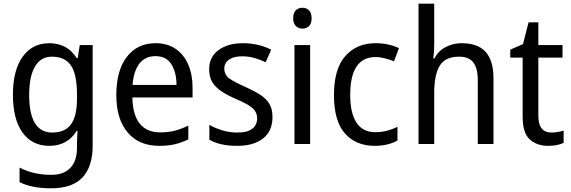

<svg xmlns="http://www.w3.org/2000/svg" viewBox="-20 -780 3092 1040"><path d="M247 -546Q294 -546 331.5 -526.5Q369 -507 396 -465H401L412 -536H482V8Q482 122 427 181Q372 240 255 240Q155 240 86 207V128Q161 167 258 167Q324 167 360.5 130Q397 93 397 19V0Q397 -14 398 -36Q399 -58 400 -72H396Q346 10 247 10Q154 10 102 -62Q50 -134 50 -267Q50 -399 102.5 -472.5Q155 -546 247 -546ZM261 -473Q201 -473 169.5 -419.5Q138 -366 138 -266Q138 -62 263 -62Q332 -62 364.5 -106.5Q397 -151 397 -246V-268Q397 -377 364.5 -425Q332 -473 261 -473Z M823 -546Q886 -546 931 -515.5Q976 -485 999.5 -430.5Q1023 -376 1023 -306V-252H697Q701 -63 849 -63Q892 -63 927 -72Q962 -81 1000 -100V-25Q963 -7 926.5 1.5Q890 10 843 10Q732 10 671 -63Q610 -136 610 -264Q610 -398 667 -472Q724 -546 823 -546ZM822 -476Q767 -476 735.5 -436Q704 -396 698 -320H936Q936 -387 908.5 -431.5Q881 -476 822 -476Z M1456 -147Q1456 -70 1405 -30Q1354 10 1265 10Q1216 10 1179 1.5Q1142 -7 1114 -23V-104Q1142 -87 1182.5 -74.5Q1223 -62 1265 -62Q1321 -62 1347 -83Q1373 -104 1373 -140Q1373 -171 1349.5 -193Q1326 -215 1260 -243Q1214 -263 1181.5 -284Q1149 -305 1131 -333.5Q1113 -362 1113 -405Q1113 -471 1163.5 -508.5Q1214 -546 1296 -546Q1339 -546 1377 -537Q1415 -528 1449 -511L1419 -443Q1390 -457 1358 -466Q1326 -475 1292 -475Q1246 -475 1220.5 -457Q1195 -439 1195 -409Q1195 -375 1221.5 -355.5Q1248 -336 1314 -307Q1358 -287 1390 -266.5Q1422 -246 1439 -217.5Q1456 -189 1456 -147Z M1619 -738Q1640 -738 1654 -724Q1668 -710 1668 -681Q1668 -653 1654 -639Q1640 -625 1619 -625Q1597 -625 1582.5 -639Q1568 -653 1568 -681Q1568 -710 1582 -724Q1596 -738 1619 -738ZM1660 -536V0H1575V-536Z M2009 10Q1908 10 1848.5 -57Q1789 -124 1789 -265Q1789 -407 1850.5 -476.5Q1912 -546 2014 -546Q2051 -546 2084.5 -538.5Q2118 -531 2141 -519L2114 -448Q2092 -457 2065 -464Q2038 -471 2015 -471Q1877 -471 1877 -266Q1877 -167 1911 -115.5Q1945 -64 2012 -64Q2047 -64 2077 -72Q2107 -80 2133 -93V-19Q2082 10 2009 10Z M2332 -540Q2332 -498 2327 -463H2333Q2354 -504 2394 -525Q2434 -546 2481 -546Q2568 -546 2610.5 -499Q2653 -452 2653 -355V0H2568V-345Q2568 -410 2544 -441.5Q2520 -473 2467 -473Q2391 -473 2361.5 -423.5Q2332 -374 2332 -278V0H2247V-760H2332Z M2967 -62Q2984 -62 3002 -65Q3020 -68 3033 -73V-6Q2999 10 2948 10Q2889 10 2850 -24.5Q2811 -59 2811 -148V-468H2744V-511L2813 -541L2843 -659H2896V-536H3027V-468H2896V-153Q2896 -62 2967 -62Z"/></svg>

Font: Noto Sans Thai SemCond
Style: Regular
Weight: 400
Width: 4
Designer: Monotype Design Team
Foundry: Monotype Imaging Inc.
Version: Version 2.002; ttfautohint (v1.8.4.7-5d5b)